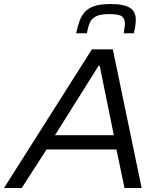

<svg xmlns="http://www.w3.org/2000/svg" viewBox="-41 -933 809 953"><path d="M-21 0 415 -688H519L662 0H577L537 -191H190L67 0ZM232 -262H524L454 -606H448ZM337 -768Q344 -800 353 -826.5Q362 -853 379 -872.5Q396 -892 426.5 -902.5Q457 -913 506 -913Q557 -913 584 -903.5Q611 -894 622 -877Q633 -860 633 -836Q633 -820 630.5 -803.5Q628 -787 623 -768H573Q575 -783 577 -795Q579 -807 579 -817Q579 -840 564 -851.5Q549 -863 502 -863Q457 -863 435.5 -852Q414 -841 405 -820.5Q396 -800 390 -768Z"/></svg>

Font: Saira SemiExpanded
Style: Italic
Weight: 400
Width: 6
Italic angle: -12°
Designer: Hector Gatti with collaboration of the Omnibus-Type team
Foundry: Omnibus-Type
Version: Version 1.101